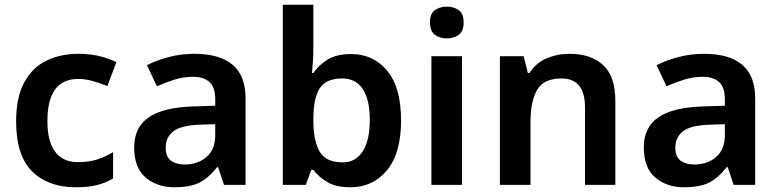

<svg xmlns="http://www.w3.org/2000/svg" viewBox="-20 -780 3283 810"><path d="M300 10Q183 10 115.5 -57Q48 -124 48 -268Q48 -368 81.5 -431Q115 -494 174.5 -523.5Q234 -553 311 -553Q362 -553 402.5 -542.5Q443 -532 471 -518L433 -417Q401 -430 370 -438.5Q339 -447 310 -447Q180 -447 180 -269Q180 -183 213 -139.5Q246 -96 308 -96Q354 -96 389 -107Q424 -118 457 -138V-27Q425 -8 389 1Q353 10 300 10Z M800 -553Q906 -553 961 -507Q1016 -461 1016 -364V0H925L900 -75H896Q861 -30 822 -10Q783 10 715 10Q643 10 594.5 -31Q546 -72 546 -158Q546 -243 607.5 -285Q669 -327 795 -331L888 -334V-361Q888 -412 863.5 -434Q839 -456 795 -456Q754 -456 716 -444Q678 -432 642 -416L600 -505Q641 -526 692.5 -539.5Q744 -553 800 -553ZM823 -254Q742 -251 710.5 -225.5Q679 -200 679 -157Q679 -119 701 -102.5Q723 -86 759 -86Q814 -86 851 -117.5Q888 -149 888 -210V-256Z M1302 -580Q1302 -549 1300 -518.5Q1298 -488 1296 -472H1302Q1324 -505 1362 -528.5Q1400 -552 1461 -552Q1555 -552 1613.5 -481.5Q1672 -411 1672 -272Q1672 -133 1612.5 -61.5Q1553 10 1458 10Q1397 10 1360.5 -12Q1324 -34 1302 -63H1293L1270 0H1173V-760H1302ZM1424 -449Q1356 -449 1329.5 -408.5Q1303 -368 1302 -284V-272Q1302 -186 1328.5 -140.5Q1355 -95 1426 -95Q1480 -95 1510 -141Q1540 -187 1540 -274Q1540 -361 1510 -405Q1480 -449 1424 -449Z M1865 -752Q1894 -752 1915 -737.5Q1936 -723 1936 -685Q1936 -648 1915 -633Q1894 -618 1865 -618Q1836 -618 1815 -633Q1794 -648 1794 -685Q1794 -723 1815 -737.5Q1836 -752 1865 -752ZM1929 -543V0H1800V-543Z M2382 -553Q2473 -553 2524.5 -505.5Q2576 -458 2576 -354V0H2448V-327Q2448 -449 2349 -449Q2274 -449 2246 -401Q2218 -353 2218 -264V0H2089V-543H2189L2207 -472H2214Q2240 -514 2285.5 -533.5Q2331 -553 2382 -553Z M2950 -553Q3056 -553 3111 -507Q3166 -461 3166 -364V0H3075L3050 -75H3046Q3011 -30 2972 -10Q2933 10 2865 10Q2793 10 2744.5 -31Q2696 -72 2696 -158Q2696 -243 2757.5 -285Q2819 -327 2945 -331L3038 -334V-361Q3038 -412 3013.5 -434Q2989 -456 2945 -456Q2904 -456 2866 -444Q2828 -432 2792 -416L2750 -505Q2791 -526 2842.5 -539.5Q2894 -553 2950 -553ZM2973 -254Q2892 -251 2860.5 -225.5Q2829 -200 2829 -157Q2829 -119 2851 -102.5Q2873 -86 2909 -86Q2964 -86 3001 -117.5Q3038 -149 3038 -210V-256Z"/></svg>

Font: Noto Sans Sora Sompeng Semi
Style: Bold
Weight: 700
Designer: Monotype Design Team. David Williams.
Foundry: Monotype Imaging Inc.
Version: Version 2.101; ttfautohint (v1.8.4.7-5d5b)